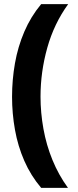

<svg xmlns="http://www.w3.org/2000/svg" viewBox="-20 -746 376 924"><path d="M38 -280Q38 -362 52 -441.5Q66 -521 97 -593.5Q128 -666 178 -726H308Q240 -632 207.5 -516Q175 -400 175 -281Q175 -204 189 -126Q203 -48 232.5 24Q262 96 307 158H178Q128 99 97 28Q66 -43 52 -121.5Q38 -200 38 -280Z"/></svg>

Font: Noto Sans Lao
Style: Bold
Weight: 700
Designer: Monotype Design Team
Foundry: Monotype Imaging Inc.
Version: Version 2.003